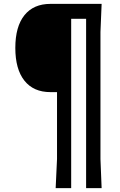

<svg xmlns="http://www.w3.org/2000/svg" viewBox="-20 -770 617 990"><path d="M498 50 504 200H424V-673H347V200H267L274 50V-295H240Q153 -295 106 -354Q59 -413 59 -523Q59 -633 106 -691.5Q153 -750 240 -750H504L498 -605Z"/></svg>

Font: Farro
Style: Regular
Weight: 400
Designer: Aceler Chua
Foundry: Grayscale Limited
Version: Version 1.101